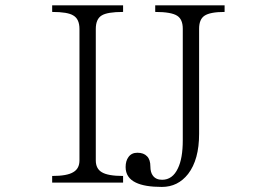

<svg xmlns="http://www.w3.org/2000/svg" viewBox="-20 -698 1040 735"><path d="M179.7 -677.7V-652.3Q239.3 -652.3 260.7 -638.7Q284.2 -625 284.2 -586.9V-84Q284.2 -52.7 260.7 -39.1Q237.3 -24.4 179.7 -24.4V1H451.2V-24.4Q392.6 -24.4 369.1 -39.1Q346.7 -52.7 346.7 -84V-586.9Q346.7 -625 369.1 -638.7Q390.6 -652.3 451.2 -652.3V-677.7ZM839.8 -677.7H574.2V-652.3Q635.7 -652.3 658.2 -637.7Q679.7 -624 679.7 -587.9V-161.1Q679.7 -91.8 661.1 -53.7Q640.6 -9.8 600.6 -9.8Q577.1 -9.8 565.4 -25.4Q555.7 -38.1 555.7 -60.5Q555.7 -86.9 543 -99.6Q530.3 -113.3 505.9 -113.3Q483.4 -113.3 471.7 -96.7Q460.9 -82 460.9 -58.6Q460.9 -17.6 500 1Q534.2 17.6 599.6 17.6Q661.1 17.6 700.2 -32.2Q742.2 -86.9 742.2 -185.5V-587.9Q742.2 -624 762.7 -637.7Q784.2 -652.3 839.8 -652.3Z"/></svg>

Font: BatangChe
Style: Regular
Weight: 400
Monospace: yes
Version: Version 2.21